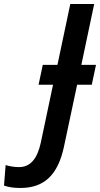

<svg xmlns="http://www.w3.org/2000/svg" viewBox="-174 -734 498 956"><path d="M-73 202C42 202 114 142 145 -6L210 -312H283L304 -411H231L295 -714H176L112 -411H39L18 -312H90L29 -23C12 55 -22 98 -79 98C-104 98 -126 94 -146 88L-154 190C-134 197 -109 202 -73 202Z"/></svg>

Font: Noto Sans SemiCondensed SemiBold
Style: Italic
Weight: 600
Width: 4
Italic angle: -12°
Designer: Monotype Design Team
Foundry: Monotype Imaging Inc.
Version: Version 2.013